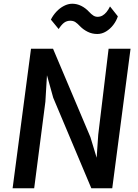

<svg xmlns="http://www.w3.org/2000/svg" viewBox="-20 -1008 740 1028"><path d="M47.5 0 146 -747H264L464 -274L497.5 -163.5L506 -287L561.5 -747H679L581 0H469L265 -484.5L231.5 -605L223 -463.5L163 0ZM501 -826Q473 -826 449.5 -837.8Q426 -849.5 409 -867Q395 -882 383.8 -889.5Q372.5 -897 356.5 -897Q338 -897 324 -887Q310 -877 294 -852.5L252.5 -903Q263.5 -925.5 281.5 -945Q299.5 -964.5 322 -976.2Q344.5 -988 367 -988Q392 -988 415 -976.5Q438 -965 456 -945.5Q469.5 -931 480 -924.5Q490.5 -918 502.5 -918Q517 -918 528.8 -924.8Q540.5 -931.5 550.5 -943.8Q560.5 -956 569 -973.5L611 -920.5Q603 -896 586.5 -874.5Q570 -853 547.8 -839.5Q525.5 -826 501 -826Z"/></svg>

Font: Merriweather Sans Medium
Style: Italic
Weight: 500
Italic angle: -7.5°
Designer: Eben Sorkin
Foundry: Eben Sorkin
Version: Version 2.001